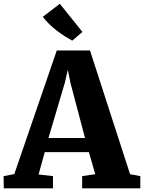

<svg xmlns="http://www.w3.org/2000/svg" viewBox="-36 -1020 780 1040"><path d="M41.5 -77 271.5 -746.5H451.5L668.5 -76.5L724 -66V0H409V-66L480 -76.5L445.5 -196H206.5L173 -75L251 -66V0H-15.5L-16.5 -66ZM424.5 -272.5 345.5 -571.5 331.5 -642 315 -571 226.5 -272.5ZM355 -800Q336.5 -810 315.2 -823.5Q294 -837 272.5 -853.5Q251 -870 231.2 -889Q211.5 -908 196 -929L288 -999.5L410.5 -847L355.5 -800Z"/></svg>

Font: Merriweather Light 18pt Black
Style: Regular
Weight: 900
Version: Version 2.100